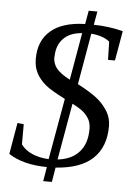

<svg xmlns="http://www.w3.org/2000/svg" viewBox="-55 -765 611 882"><g transform="rotate(5 250.0 -324.0)"><path d="M37 -181 66 -178V-85Q84 -59 119 -44Q152 -30 194 -28L244 -310Q177 -344 152 -365Q125 -388 110 -416Q95 -444 95 -482Q95 -566 149 -612Q202 -658 307 -661L318 -723H358L347 -661Q418 -660 482 -643L458 -506H426L424 -590Q393 -615 339 -619L298 -383Q368 -346 396 -321Q423 -297 440 -268Q457 -239 457 -202Q457 -107 400 -53Q344 0 229 8L218 75H178L189 9Q80 8 12 -36ZM369 -182V-183Q369 -207 360 -225Q351 -242 334 -258Q318 -272 281 -291L235 -30Q300 -37 335 -77Q369 -115 369 -182ZM180 -498H179Q179 -468 197 -445Q215 -423 259 -400L297 -618Q240 -614 210 -582Q180 -550 180 -498Z"/></g></svg>

Font: Libra Serif Modern
Style: Italic
Weight: 400
Italic angle: -12°
Designer: Stefan Peev, Context Ltd
Foundry: Stefan Peev, Context Ltd
Version: Version 1.000